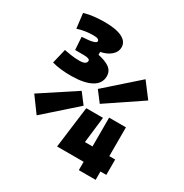

<svg xmlns="http://www.w3.org/2000/svg" viewBox="-164 -830 914 956"><g transform="rotate(30 293.0 -351.5)"><path d="M268.6 -47.9 269 -49.3 299.3 -285.6H395.5L377.9 -136.2H421.4V-301.8H518.1V-136.2H551.8V-47.9H518.1V0H421.4V-47.9ZM157.2 -387.2Q123 -386.7 94.2 -390.1Q65.4 -393.6 42.5 -399.9L62.5 -483.4Q79.6 -480.5 101.3 -476.8Q123 -473.1 150.4 -473.1Q191.4 -473.1 191.4 -495.6Q191.4 -508.8 153.8 -508.8H106.4L101.6 -582Q144.5 -584 163.6 -589.4Q182.6 -594.7 182.6 -602.1Q182.6 -617.7 152.3 -617.7Q100.1 -617.7 58.6 -603.5L48.3 -688.5Q74.2 -696.3 104.2 -699.7Q134.3 -703.1 167 -703.1Q231 -703.1 265.6 -685.8Q300.3 -668.5 300.3 -635.7Q300.3 -608.9 277.8 -589.4Q255.4 -569.8 219.2 -563V-546.4Q259.8 -538.6 284.2 -521.7Q308.6 -504.9 308.6 -474.1Q308.6 -432.6 269 -410.4Q229.5 -388.2 157.2 -387.2ZM346.7 -337.9 301.3 -397.5 482.9 -558.1 547.4 -473.1ZM103 -131.3 38.6 -219.2 236.3 -349.1 281.7 -289.6Z"/></g></svg>

Font: Cascadia Code NF
Style: Bold
Weight: 700
Monospace: yes
Designer: Aaron Bell
Foundry: Saja Typeworks
Version: Version 2404.023; ttfautohint (v1.8.4)